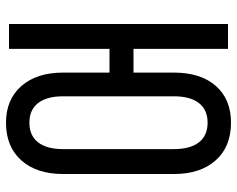

<svg xmlns="http://www.w3.org/2000/svg" viewBox="-95 -685 790 640"><g transform="rotate(90 300.0 -365.0)"><path d="M389 10Q312 10 267 -41Q222 -92 222 -180V-335H143V0H60V-730H143V-415H222V-550Q222 -639 266.5 -689.5Q311 -740 389 -740Q469 -740 514.5 -689Q560 -638 560 -550V-180Q560 -92 514.5 -41Q469 10 389 10ZM389 -68Q432 -68 454.5 -97Q477 -126 477 -180V-550Q477 -604 454.5 -633Q432 -662 389 -662Q346 -662 323.5 -633Q301 -604 301 -550V-180Q301 -126 323.5 -97Q346 -68 389 -68Z"/></g></svg>

Font: Liga JetBrainsMono Nerd Font
Style: Regular
Weight: 400
Designer: Philipp Nurullin, Konstantin Bulenkov
Foundry: JetBrains
Version: Version 2.225; ttfautohint (v1.8.3)